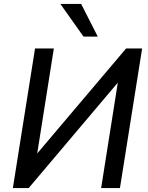

<svg xmlns="http://www.w3.org/2000/svg" viewBox="-20 -950 749 970"><path d="M45 0 157 -705H252L163 -143L142 -144L617 -705H698L586 0H491L580 -563H601L125 0ZM402 -765 285 -930H390L474 -765Z"/></svg>

Font: Nunito Sans 10pt SemiCondensed SemiBold
Style: Italic
Weight: 600
Width: 4
Italic angle: -9°
Designer: Vernon Adams
Foundry: Vernon Adams
Version: Version 3.101;gftools[0.9.27]